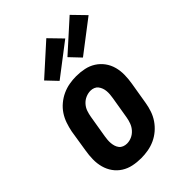

<svg xmlns="http://www.w3.org/2000/svg" viewBox="-227 -878 989 989"><g transform="rotate(-45 267.5 -383.5)"><path d="M206 8Q176 8 147.5 2Q119 -4 95.5 -19Q72 -34 56 -56.5Q40 -79 32.5 -106.5Q25 -134 25.5 -164Q26 -194 31 -223L50 -343Q55 -368 63.5 -393Q72 -418 86.5 -440Q101 -462 122 -479.5Q143 -497 167 -508Q191 -519 216.5 -523.5Q242 -528 267 -528Q297 -528 325.5 -522Q354 -516 377.5 -501Q401 -486 417.5 -463.5Q434 -441 441.5 -413.5Q449 -386 448.5 -356Q448 -326 443 -297L423 -177Q419 -152 410.5 -127Q402 -102 387 -80Q372 -58 351.5 -40.5Q331 -23 307 -12Q283 -1 257 3.5Q231 8 206 8ZM207 -97Q225 -97 242 -104.5Q259 -112 272 -126.5Q285 -141 291.5 -158.5Q298 -176 301 -194L321 -314Q323 -326 324 -338Q325 -350 324 -362Q323 -374 319 -385Q315 -396 308 -405Q301 -414 290 -418.5Q279 -423 267 -423Q249 -423 231.5 -415.5Q214 -408 201 -393.5Q188 -379 182 -361.5Q176 -344 173 -326L153 -206Q151 -194 150 -182Q149 -170 150 -158Q151 -146 154.5 -135Q158 -124 165 -115Q172 -106 183.5 -101.5Q195 -97 207 -97ZM360 -571 305 -629 467 -775 535 -705ZM190 -571 135 -629 297 -775 365 -705Z"/></g></svg>

Font: Iosevka Extrabold
Style: Italic
Weight: 800
Italic angle: -9°
Monospace: yes
Designer: Belleve Invis
Foundry: Belleve Invis
Version: Version 32.5.0; ttfautohint (v1.8.4)